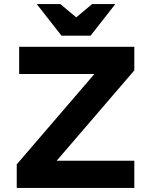

<svg xmlns="http://www.w3.org/2000/svg" viewBox="-20 -932 748 952"><path d="M63 -117V0H646V-135H261L646 -583V-700H75V-565H448ZM162 -912 285 -755H429L552 -912H437L358 -846L279 -912Z"/></svg>

Font: Mission
Style: Bold
Weight: 700
Version: Version 1.000;FEAKit 1.0